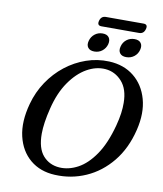

<svg xmlns="http://www.w3.org/2000/svg" viewBox="-103 -1057 978 1153"><g transform="rotate(10 386.0 -480.0)"><path d="M515 -713.5Q605 -709.5 666.5 -660Q728 -610.5 751.2 -527.2Q774.5 -444 749 -338.5Q720.5 -221 655 -140.8Q589.5 -60.5 500 -21Q410.5 18.5 311 13.5Q220.5 9.5 159.5 -41.5Q98.5 -92.5 78 -179.5Q57.5 -266.5 88.5 -379.5Q109 -455 151 -517.5Q193 -580 250.2 -624.8Q307.5 -669.5 375 -693Q442.5 -716.5 515 -713.5ZM330 -35Q386 -31.5 442 -61.5Q498 -91.5 545.5 -160.8Q593 -230 623 -343Q634 -384.5 638.8 -419.5Q643.5 -454.5 643 -483.5Q642.5 -567.5 601.2 -613.5Q560 -659.5 500.5 -664.5Q443.5 -669 386.8 -636.8Q330 -604.5 284 -538.2Q238 -472 214 -374.5Q202 -326.5 196.2 -287Q190.5 -247.5 190.5 -216Q190.5 -127.5 229.2 -83.2Q268 -39 330 -35ZM415.5 -757Q388.5 -757 376.5 -772.8Q364.5 -788.5 371.5 -814.5Q378.5 -840.5 399 -856.5Q419.5 -872.5 446.5 -872.5Q473.5 -872.5 485.2 -856.5Q497 -840.5 490.5 -814.5Q483.5 -789 463.2 -773Q443 -757 415.5 -757ZM610 -757Q583 -757 571 -772.8Q559 -788.5 566 -814.5Q572.5 -840.5 593 -856.5Q613.5 -872.5 641 -872.5Q668.5 -872.5 680.2 -856.5Q692 -840.5 685 -814.5Q678.5 -789 658 -773Q637.5 -757 610 -757ZM411.5 -943.5Q419.5 -973.5 448.5 -973.5H677.5Q706 -973.5 697.5 -943.5Q689.5 -913.5 661 -913.5H432Q403.5 -913.5 411.5 -943.5Z"/></g></svg>

Font: Fraunces 9pt S050
Style: Italic
Weight: 400
Italic angle: -16°
Version: Version 1.000; ttfautohint (v1.8.3)